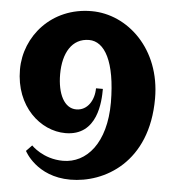

<svg xmlns="http://www.w3.org/2000/svg" viewBox="-53 -766 752 836"><g transform="rotate(5 323.5 -348.5)"><path d="M314 -718C139 -718 25 -583 25 -438C25 -276 137 -179 246 -179C387 -179 392 -331 392 -385H362C362 -334 334 -286 284 -286C232 -286 201 -346 201 -433C201 -525 239 -592 314 -592C382 -592 431 -508 432 -329C432 -151 349 -58 246 -58C158 -58 107 -113 107 -113L82 -87C82 -87 136 21 285 21C433 21 622 -83 622 -363C622 -580 471 -718 314 -718Z"/></g></svg>

Font: Ouroboros
Style: Regular
Weight: 400
Designer: Ariel Martín Pérez
Foundry: Velvetyne Type Foundry
Version: Version 2.001;hotconv 1.0.109;makeotfexe 2.5.65596